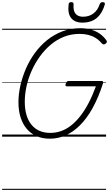

<svg xmlns="http://www.w3.org/2000/svg" viewBox="-20 -1274 1017 1790"><path d="M445 19Q377 19 323 -4Q269 -27 231 -71Q193 -115 172.5 -178Q152 -241 152 -320Q152 -396 170 -476Q188 -556 221.5 -633.5Q255 -711 304.5 -779Q354 -847 418 -899Q482 -951 560 -981Q638 -1011 728 -1011Q782 -1011 828 -998Q874 -985 910.5 -959.5Q947 -934 973 -896Q979 -886 975.5 -879Q972 -872 960 -864Q950 -858 943.5 -860Q937 -862 926 -873Q901 -902 871 -920.5Q841 -939 804 -948.5Q767 -958 721 -958Q644 -958 576 -931Q508 -904 451.5 -856Q395 -808 350.5 -746Q306 -684 274.5 -613Q243 -542 227 -468.5Q211 -395 211 -325Q211 -256 227 -202Q243 -148 274 -110.5Q305 -73 349 -54Q393 -35 449 -35Q501 -35 549.5 -52Q598 -69 642.5 -104Q687 -139 728 -191Q769 -243 805.5 -312.5Q842 -382 874 -469H604Q592 -469 591 -476.5Q590 -484 593 -495Q598 -508 604 -513.5Q610 -519 620 -519H926Q938 -519 940.5 -514Q943 -509 940 -496Q897 -363 843 -266Q789 -169 725.5 -106Q662 -43 591.5 -12Q521 19 445 19ZM749 -1063Q677 -1063 643 -1106Q609 -1149 620 -1234Q621 -1245 627 -1249.5Q633 -1254 645 -1254Q656 -1254 661.5 -1249Q667 -1244 666 -1234Q661 -1175 684 -1146.5Q707 -1118 754 -1118Q810 -1118 850.5 -1148Q891 -1178 909 -1234Q914 -1245 920 -1249.5Q926 -1254 937 -1254Q949 -1254 954.5 -1248.5Q960 -1243 957 -1232Q940 -1174 910.5 -1136Q881 -1098 840.5 -1080.5Q800 -1063 749 -1063ZM0 486H969V496H0ZM0 -20H969V0H0ZM0 -505H969V-500H0ZM0 -1006H969V-996H0Z"/></svg>

Font: Playwrite CA Guides
Style: Regular
Weight: 400
Designer: Veronika Burian, José Scaglione
Foundry: TypeTogether
Version: Version 1.003